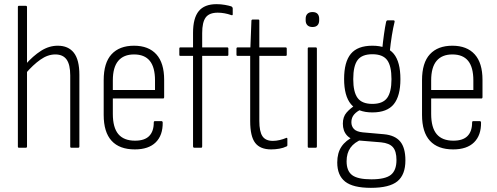

<svg xmlns="http://www.w3.org/2000/svg" viewBox="-20 -711 2393 924"><path d="M323 0Q318 0 318 -6V-348Q318 -400 300.5 -424.5Q283 -449 246 -449Q210 -449 174.5 -424Q139 -399 103 -357L101 -399Q139 -442 177.5 -466.5Q216 -491 258 -491Q309 -491 335.5 -457Q362 -423 362 -351V-6Q362 0 356 0ZM71 0Q66 0 66 -6V-677Q66 -683 71 -683H104Q110 -683 110 -677V-6Q110 0 104 0Z M629 8Q555 8 517 -33.5Q479 -75 479 -158V-325Q479 -409 517 -450Q555 -491 625 -491Q695 -491 732.5 -449.5Q770 -408 770 -327V-244Q770 -237 765 -237H523V-163Q523 -97 549.5 -65.5Q576 -34 630 -34Q676 -34 698 -56.5Q720 -79 720 -121Q720 -128 725 -128H758Q762 -128 763 -122Q764 -60 729.5 -26Q695 8 629 8ZM523 -278H726V-324Q726 -387 701 -418Q676 -449 625 -449Q575 -449 549 -418Q523 -387 523 -324Z M915 0Q912 0 910.5 -2Q909 -4 909 -6V-442H848Q843 -442 843 -447V-477Q843 -483 848 -483H909V-553Q909 -624 936.5 -657.5Q964 -691 1022 -691Q1043 -691 1062.5 -687.5Q1082 -684 1094 -680Q1100 -676 1100 -670V-642Q1100 -635 1091 -639Q1077 -644 1060.5 -647Q1044 -650 1028 -650Q987 -650 970 -627Q953 -604 953 -552V-483H1073Q1079 -483 1079 -477V-447Q1079 -442 1073 -442H953V-6Q953 -4 952 -2Q951 0 948 0Z M1285 8Q1232 8 1208 -23.5Q1184 -55 1184 -128V-442H1124Q1118 -442 1118 -447V-477Q1118 -483 1124 -483H1185L1190 -612Q1191 -617 1196 -617H1223Q1228 -617 1228 -612V-483H1354Q1360 -483 1360 -477V-447Q1360 -442 1354 -442H1228V-129Q1228 -78 1243 -55.5Q1258 -33 1293 -33Q1309 -33 1326 -37Q1343 -41 1357 -47Q1363 -50 1363 -42V-13Q1363 -7 1358 -6Q1344 1 1324.5 4.5Q1305 8 1285 8Z M1466 0Q1461 0 1461 -6V-477Q1461 -483 1466 -483H1499Q1505 -483 1505 -477V-6Q1505 0 1499 0ZM1484 -581Q1468 -581 1459.5 -589.5Q1451 -598 1451 -613V-621Q1451 -636 1459.5 -644.5Q1468 -653 1484 -653Q1500 -653 1508 -644.5Q1516 -636 1516 -621V-613Q1516 -598 1508 -589.5Q1500 -581 1484 -581Z M1765 193Q1679 193 1641 163Q1603 133 1603 71Q1603 25 1623.5 -5.5Q1644 -36 1685 -55L1723 -41Q1685 -26 1666.5 0Q1648 26 1648 65Q1648 112 1675 132Q1702 152 1767 152Q1834 152 1861 130.5Q1888 109 1888 59Q1888 17 1871 -2.5Q1854 -22 1814 -26L1705 -35Q1669 -38 1649.5 -59.5Q1630 -81 1630 -116Q1630 -149 1648 -169.5Q1666 -190 1693 -207L1723 -187Q1698 -176 1684.5 -160.5Q1671 -145 1671 -123Q1671 -103 1683.5 -90Q1696 -77 1726 -74L1828 -65Q1881 -60 1906 -30Q1931 0 1931 61Q1931 130 1892.5 161.5Q1854 193 1765 193ZM1772 -170Q1702 -170 1669 -209.5Q1636 -249 1636 -331Q1636 -413 1668.5 -452Q1701 -491 1772 -491Q1843 -491 1875 -452Q1907 -413 1907 -330Q1907 -249 1875 -209.5Q1843 -170 1772 -170ZM1772 -211Q1822 -211 1843 -239.5Q1864 -268 1864 -330Q1864 -394 1843 -422Q1822 -450 1772 -450Q1722 -450 1701 -422Q1680 -394 1680 -330Q1680 -268 1701 -239.5Q1722 -211 1772 -211ZM1855 -456 1819 -470Q1823 -511 1828 -546.5Q1833 -582 1838 -605Q1840 -613 1845 -613H1874Q1880 -613 1879 -606Q1872 -578 1866 -541Q1860 -504 1855 -456Z M2161 8Q2087 8 2049 -33.5Q2011 -75 2011 -158V-325Q2011 -409 2049 -450Q2087 -491 2157 -491Q2227 -491 2264.5 -449.5Q2302 -408 2302 -327V-244Q2302 -237 2297 -237H2055V-163Q2055 -97 2081.5 -65.5Q2108 -34 2162 -34Q2208 -34 2230 -56.5Q2252 -79 2252 -121Q2252 -128 2257 -128H2290Q2294 -128 2295 -122Q2296 -60 2261.5 -26Q2227 8 2161 8ZM2055 -278H2258V-324Q2258 -387 2233 -418Q2208 -449 2157 -449Q2107 -449 2081 -418Q2055 -387 2055 -324Z"/></svg>

Font: Sofia Sans Condensed Light
Style: Regular
Weight: 300
Designer: Botio Nikoltchev, Ani Petrova
Foundry: lettersoup
Version: Version 4.101